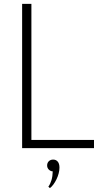

<svg xmlns="http://www.w3.org/2000/svg" viewBox="-20 -770 531 998"><path d="M95 0V-750H143.2V-42.7H468.6V0ZM231.4 200.5Q241.8 185.9 247.7 165.9Q253.6 145.9 254.1 120.9Q242.3 120 233.6 111.4Q225 102.7 225 90Q225 76.8 233.6 68.2Q242.3 59.5 256.4 59.5Q270.9 59.5 280 70Q289.1 80.5 289.1 101.4Q289.1 115.5 285 131.1Q280.9 146.8 273.9 161.4Q266.8 175.9 258 188.2Q249.1 200.5 239.5 207.7Z"/></svg>

Font: Spartan Light
Style: Regular
Weight: 300
Designer: Matt Bailey, Mirko Velimirovic
Foundry: Matt Bailey
Version: Version 1.005